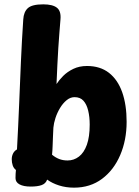

<svg xmlns="http://www.w3.org/2000/svg" viewBox="-20 -855 639 884"><path d="M87.1 -765.6Q89.1 -800 108.2 -817.5Q127.3 -835 179.2 -835Q222.3 -835 242.1 -819.4Q261.8 -803.9 258.4 -765.6Q256 -735.9 253.4 -702.9Q250.8 -669.9 248.4 -633.2Q246 -596.4 244.1 -555.3Q242.2 -514.1 240.2 -468.1Q252 -486.3 270.9 -505.4Q289.8 -524.4 317.4 -537.8Q345 -551.2 380.6 -551.2Q441.2 -551.2 481.8 -519.6Q522.3 -487.9 542.7 -430.1Q563 -372.3 563 -294Q563 -209.9 533.4 -140.9Q503.9 -72 449.7 -31.5Q395.4 9 320.6 9Q283.7 9 251.8 -1.2Q220 -11.3 197.1 -28.1Q190.6 -9.6 171.7 -2.8Q152.8 4 121.1 4Q88.6 4 70 -6Q51.4 -16 51.4 -35Q51.4 -43.3 51.9 -54.9Q52.4 -66.4 53.4 -72.4Q42.9 -80.4 38.5 -93.5Q34.1 -106.6 34.1 -121.7Q34.1 -135.9 40 -148Q45.9 -160.1 58.2 -167.1Q64.2 -278.1 68.2 -376.6Q72.2 -475.1 76.3 -570.4Q80.4 -665.8 87.1 -765.6ZM219.6 -142.7Q235.6 -129.3 252.8 -122.8Q270 -116.2 291.2 -116.2Q320.1 -116.2 343.3 -133.9Q366.6 -151.6 379.8 -188.1Q393 -224.7 393 -281.2Q393 -316.9 386 -345.8Q379 -374.7 364.2 -391.2Q349.3 -407.7 323.3 -407.7Q303.9 -407.7 286.8 -393.7Q269.7 -379.8 256.5 -357.9Q243.3 -336 235.4 -311.9Q227.6 -287.8 225.8 -267.2Q224.8 -245.7 223.8 -224Q222.8 -202.3 222.2 -182.2Q221.6 -162 219.6 -142.7Z"/></svg>

Font: Playpen Sans Thai
Style: Regular
Weight: 400
Designer: Sirin Gunkloy, Laura Meseguer, Veronika Burian, José Scaglione
Foundry: TypeTogether
Version: Version 2.000